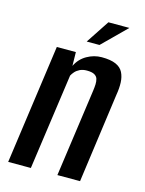

<svg xmlns="http://www.w3.org/2000/svg" viewBox="-101 -706 581 769"><g transform="rotate(15 189.0 -322.0)"><path d="M9 0 78 -495H157L158 -438Q173 -469 202 -485.5Q231 -502 263 -502Q300 -502 321.5 -492.5Q343 -483 352 -465Q361 -447 362 -423.5Q363 -400 358 -371L307 0H213L264 -364Q266 -378 266.5 -390.5Q267 -403 264 -413Q261 -423 250.5 -429Q240 -435 219 -435Q202 -435 190 -429Q178 -423 170.5 -414.5Q163 -406 159 -398L103 0ZM188 -547 252 -644H339L241 -547Z"/></g></svg>

Font: Alumni Sans Thin SemiBold
Style: Italic
Weight: 600
Italic angle: -8°
Version: Version 1.016